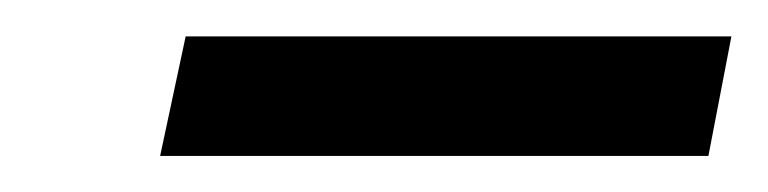

<svg xmlns="http://www.w3.org/2000/svg" viewBox="-20 -672 424 106"><path d="M371.1 -585.9H68.4L82.5 -651.9H383.8Z"/></svg>

Font: Charis SIL Am
Style: Italic
Weight: 400
Italic angle: -11°
Foundry: SIL International
Version: Version 5.000